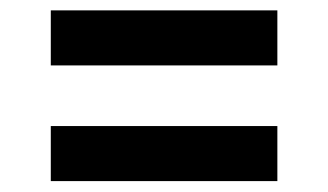

<svg xmlns="http://www.w3.org/2000/svg" viewBox="-20 -560 617 361"><path d="M75.5 -437V-540.5H501.5V-437ZM75.5 -219.5V-323H501.5V-219.5Z"/></svg>

Font: Encode Sans Expanded SemiBold
Style: Regular
Weight: 600
Width: 7
Designer: Multiple Designers
Foundry: Impallari Type
Version: Version 3.000; ttfautohint (v1.8.3) -l 8 -r 50 -G 200 -x 14 